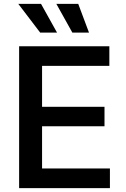

<svg xmlns="http://www.w3.org/2000/svg" viewBox="-20 -965 644 985"><path d="M78.1 0H543.9V-100.6H195.8V-317.4H516.1V-417H195.8V-627H541V-727.5H78.1ZM351.1 -797.9H436.5L381.3 -945.3H269ZM186 -797.9H272.5L190.4 -945.3H73.7Z"/></svg>

Font: Raveo Medium
Style: Regular
Weight: 500
Designer: Jakub Foglar, Rasmus Andersson (Inter)
Foundry: Jakubfoglar.com
Version: Version 1.100;Glyphs 3.2.3 (3260)